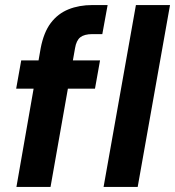

<svg xmlns="http://www.w3.org/2000/svg" viewBox="-20 -740 693 760"><path d="M45 0 141 -549Q153 -612 181 -649Q209 -686 251 -703Q293 -720 346 -720H406L385 -605H346Q314 -605 298 -592.5Q282 -580 277 -549L180 0ZM44 -389 64 -501H376L356 -389ZM390 0 518 -720H653L525 0Z"/></svg>

Font: DM Sans 17pt
Style: Bold Italic
Weight: 700
Italic angle: -10°
Version: Version 4.004;gftools[0.9.30]